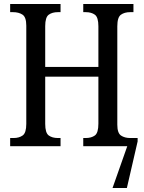

<svg xmlns="http://www.w3.org/2000/svg" viewBox="-20 -734 721 964"><path d="M31 0V-41H48Q76 -41 94 -54Q112 -67 112 -112V-605Q112 -648 93 -660.5Q74 -673 45 -673H31V-714H284V-673H271Q242 -673 224.5 -660Q207 -647 207 -603V-398H474V-602Q474 -647 456.5 -660Q439 -673 410 -673H398V-714H650V-673H634Q605 -673 587 -660Q569 -647 569 -602V-108Q569 -66 587.5 -53.5Q606 -41 634 -41H671V-24L617 210H545L619 0H398V-41H410Q439 -41 456.5 -54Q474 -67 474 -113V-349H207V-112Q207 -67 224.5 -54Q242 -41 271 -41H284V0Z"/></svg>

Font: Noto Serif Condensed
Style: Regular
Weight: 400
Width: 3
Designer: Monotype Design Team
Foundry: Monotype Imaging Inc.
Version: Version 2.013; ttfautohint (v1.8.4.7-5d5b)